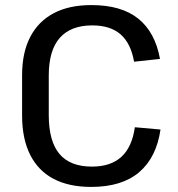

<svg xmlns="http://www.w3.org/2000/svg" viewBox="-20 -728 702 756"><path d="M339 8Q251 8 190.5 -24Q130 -56 98.5 -119Q67 -182 67 -273V-432Q67 -521 99 -582.5Q131 -644 191.5 -676Q252 -708 340 -708Q458 -708 524.5 -654.5Q591 -601 610 -496L508 -485Q495 -558 454.5 -593Q414 -628 343 -628Q259 -628 215.5 -579Q172 -530 172 -430V-275Q172 -172 214 -122Q256 -72 342 -72Q416 -72 458 -110.5Q500 -149 511 -227L612 -218Q596 -108 528 -50Q460 8 339 8Z"/></svg>

Font: Pathway Extreme 8pt Thin 12pt Medium
Style: Regular
Weight: 500
Version: Version 1.001;gftools[0.9.26]